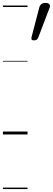

<svg xmlns="http://www.w3.org/2000/svg" viewBox="-20 -923 363 1318"><path d="M214 -646Q199 -646 196.5 -653Q194 -660 197 -670L250 -873Q253 -885 263 -894Q273 -903 292 -903Q313 -903 319.5 -893Q326 -883 321 -871L244 -669Q240 -658 233.5 -652Q227 -646 214 -646ZM0 365H169V375H0ZM0 -20H169V0H0ZM0 -505H169V-500H0ZM0 -885H169V-875H0Z"/></svg>

Font: Playwrite DK Loopet Guides
Style: Regular
Weight: 400
Designer: Veronika Burian, José Scaglione
Foundry: TypeTogether
Version: Version 1.003